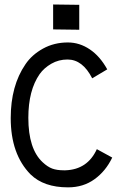

<svg xmlns="http://www.w3.org/2000/svg" viewBox="-20 -825 558 847"><path d="M214.4 -805.2 329.6 -803.7V-693.8L214.4 -695.3ZM277.8 -562.5Q238.8 -562.5 206.5 -543.9Q174.3 -525.4 154.8 -498Q105 -426.3 105 -305.2Q105 -168 168 -109.4Q189.9 -88.9 210.4 -81.3Q231 -73.7 261.7 -73.7H268.6Q366.2 -77.1 407.2 -167L475.1 -129.9Q446.3 -69.8 396.7 -34.2Q347.2 1.5 280.8 1.5H279.3Q173.3 1.5 114.7 -55.7Q27.3 -144.5 27.3 -304.2Q27.3 -446.8 92.3 -541.5Q120.6 -583.5 169.7 -610.6Q218.8 -637.7 279.3 -637.7Q331.1 -637.7 376.2 -607.2Q421.4 -576.7 453.1 -519L386.7 -479.5Q344.7 -562.5 277.8 -562.5Z"/></svg>

Font: Fantasque Sans Mono
Style: Regular
Weight: 400
Monospace: yes
Designer: Jany Belluz
Version: Version 1.8.0 ; ttfautohint (v1.8.2)